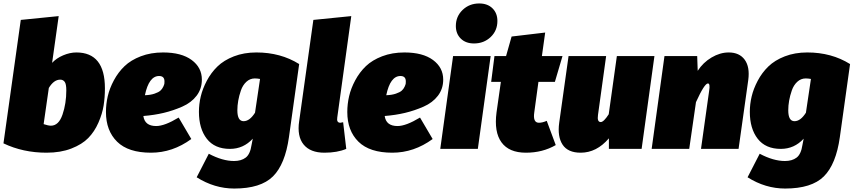

<svg xmlns="http://www.w3.org/2000/svg" viewBox="-25 -860 4930 1109"><path d="M416 -557Q581 -557 581 -350Q581 -298 573.5 -250.5Q566 -203 543.5 -151.5Q521 -100 485 -63Q449 -26 387 -2Q325 22 244 22Q108 22 -5 -32L95 -745L314 -767L276 -497Q301 -524 340 -540.5Q379 -557 416 -557ZM323 -400Q286 -400 257 -352L227 -143Q254 -134 269 -134Q314 -134 336 -198Q358 -262 358 -338Q358 -375 348.5 -387.5Q339 -400 323 -400Z M1141 -400Q1141 -347 1110.5 -307Q1080 -267 1027.5 -244Q975 -221 920.5 -208Q866 -195 803 -190Q811 -132 877 -132Q926 -132 1007 -181L1080 -57Q972 22 847 22Q716 22 651.5 -41.5Q587 -105 587 -213Q587 -259 597.5 -304.5Q608 -350 633 -396.5Q658 -443 694.5 -478Q731 -513 788.5 -535Q846 -557 917 -557Q1023 -557 1082 -513.5Q1141 -470 1141 -400ZM812 -310Q844 -311 867.5 -319Q891 -327 901.5 -336.5Q912 -346 918 -359Q924 -372 924.5 -377.5Q925 -383 925 -390Q925 -421 894 -421Q835 -421 812 -310Z M1456 -557Q1596 -557 1703 -490L1644 -68Q1622 89 1551.5 159Q1481 229 1328 229Q1214 229 1111 164L1181 28Q1260 70 1327 70Q1368 70 1394 50.5Q1420 31 1428 -23L1435 -59Q1381 0 1303 0Q1215 0 1169.5 -58.5Q1124 -117 1124 -214Q1124 -258 1134.5 -302.5Q1145 -347 1169.5 -393.5Q1194 -440 1231 -476Q1268 -512 1326 -534.5Q1384 -557 1456 -557ZM1447 -407Q1419 -407 1398 -387.5Q1377 -368 1366.5 -337.5Q1356 -307 1351 -278.5Q1346 -250 1346 -223Q1346 -160 1382 -160Q1417 -160 1448 -209L1477 -404Q1460 -407 1447 -407Z M2004 -767 1923 -181Q1918 -151 1941 -151Q1943 -151 1949 -152.5Q1955 -154 1957 -154L1975 0Q1923 22 1849 22Q1767 22 1728.5 -25.5Q1690 -73 1703 -160L1785 -745Z M2535 -400Q2535 -347 2504.5 -307Q2474 -267 2421.5 -244Q2369 -221 2314.5 -208Q2260 -195 2197 -190Q2205 -132 2271 -132Q2320 -132 2401 -181L2474 -57Q2366 22 2241 22Q2110 22 2045.5 -41.5Q1981 -105 1981 -213Q1981 -259 1991.5 -304.5Q2002 -350 2027 -396.5Q2052 -443 2088.5 -478Q2125 -513 2182.5 -535Q2240 -557 2311 -557Q2417 -557 2476 -513.5Q2535 -470 2535 -400ZM2206 -310Q2238 -311 2261.5 -319Q2285 -327 2295.5 -336.5Q2306 -346 2312 -359Q2318 -372 2318.5 -377.5Q2319 -383 2319 -390Q2319 -421 2288 -421Q2229 -421 2206 -310Z M2713 -609Q2665 -609 2636.5 -637Q2608 -665 2608 -710Q2608 -765 2647 -802.5Q2686 -840 2743 -840Q2791 -840 2819.5 -812Q2848 -784 2848 -739Q2848 -683 2809 -646Q2770 -609 2713 -609ZM2809 -536 2735 0H2518L2592 -536Z M3088 -151Q3108 -151 3133 -162L3185 -22Q3109 22 3013 22Q2915 22 2871.5 -38Q2828 -98 2843 -211L2868 -387H2812L2831 -536H2898L2930 -649L3124 -672L3105 -536H3224L3180 -387H3085L3061 -211Q3052 -151 3088 -151Z M3329 22Q3255 22 3224.5 -24.5Q3194 -71 3205 -151L3259 -536H3476L3429 -196Q3423 -155 3445 -155Q3462 -155 3491 -200L3538 -536H3755L3681 0H3492V-61Q3421 22 3329 22Z M4184 -557Q4246 -557 4276.5 -515Q4307 -473 4297 -398L4241 0H4024L4071 -335Q4078 -378 4064 -378Q4044 -378 3995 -270L3956 0H3739L3813 -536H4002L4005 -451Q4036 -499 4085 -528Q4134 -557 4184 -557Z M4638 -557Q4778 -557 4885 -490L4826 -68Q4804 89 4733.5 159Q4663 229 4510 229Q4396 229 4293 164L4363 28Q4442 70 4509 70Q4550 70 4576 50.5Q4602 31 4610 -23L4617 -59Q4563 0 4485 0Q4397 0 4351.5 -58.5Q4306 -117 4306 -214Q4306 -258 4316.5 -302.5Q4327 -347 4351.5 -393.5Q4376 -440 4413 -476Q4450 -512 4508 -534.5Q4566 -557 4638 -557ZM4629 -407Q4601 -407 4580 -387.5Q4559 -368 4548.5 -337.5Q4538 -307 4533 -278.5Q4528 -250 4528 -223Q4528 -160 4564 -160Q4599 -160 4630 -209L4659 -404Q4642 -407 4629 -407Z"/></svg>

Font: Fira Sans Ultra
Style: Italic
Weight: 950
Italic angle: -8°
Designer: Carrois Corporate & Edenspiekermann AG
Foundry: Carrois Corporate GbR & Edenspiekermann AG
Version: Version 4.203;PS 004.203;hotconv 1.0.88;makeotf.lib2.5.64775